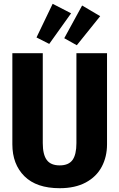

<svg xmlns="http://www.w3.org/2000/svg" viewBox="-20 -973 627 1010"><path d="M543 -214Q543 -148 515 -95.5Q487 -43 431 -13Q375 17 294 17Q172 17 108.5 -46Q45 -109 45 -214V-693H205V-220Q205 -160 226 -131.5Q247 -103 294 -103Q341 -103 361.5 -131.5Q382 -160 382 -220V-693H543ZM354 -903 239 -742 172 -776 257 -953ZM507 -888 384 -735 318 -772 412 -944Z"/></svg>

Font: Fira Sans Condensed
Style: Bold
Weight: 700
Width: 3
Designer: bBox Type GmbH & Carrois Corporate GbR & Edenspiekermann AG
Foundry: bBox Type GmbH & Carrois Corporate GbR & Edenspiekermann AG
Version: Version 4.301